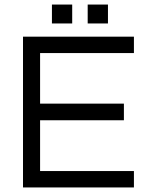

<svg xmlns="http://www.w3.org/2000/svg" viewBox="-20 -823 648 843"><path d="M156 -590V-368H524V-295H156V-72H568V0H81V-662H568V-590ZM297 -803V-720H208V-803ZM454 -803V-720H365V-803Z"/></svg>

Font: Questrial
Style: Regular
Weight: 400
Designer: Joe Prince
Foundry: Joe Prince
Version: Version 1.002